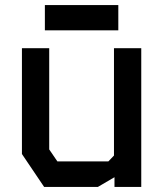

<svg xmlns="http://www.w3.org/2000/svg" viewBox="-20 -733 640 753"><path d="M427 -544V-123L405 -100H205L173 -147V-544H66V-129L153 0H364L429 -38V0H534V-544ZM444 -614H156V-713H444Z"/></svg>

Font: Kode Mono SemiBold
Style: Regular
Weight: 600
Monospace: yes
Designer: Isa Ozler
Foundry: Kadena LLC
Version: Version 1.206;gftools[0.9.28]